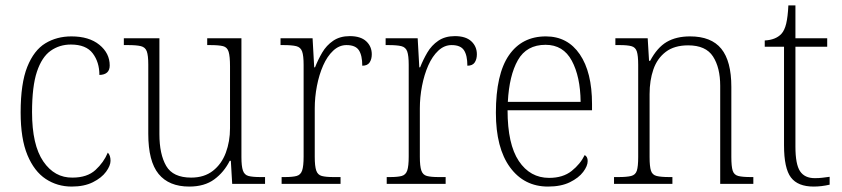

<svg xmlns="http://www.w3.org/2000/svg" viewBox="-20 -677 3099 707"><path d="M244 10Q191 10 148.5 -18Q106 -46 81 -106Q56 -166 56 -263Q56 -370 80.5 -431Q105 -492 147 -517.5Q189 -543 243 -543Q308 -543 346 -512Q384 -481 384 -436Q384 -402 346 -401Q346 -448 321.5 -480.5Q297 -513 241 -513Q199 -513 166.5 -490Q134 -467 116 -413Q98 -359 98 -264Q98 -143 139.5 -82.5Q181 -22 247 -23Q301 -23 331.5 -51Q362 -79 377 -115Q387 -105 387 -85Q387 -67 370.5 -44.5Q354 -22 322 -6Q290 10 244 10Z M677 10Q602 10 564 -36.5Q526 -83 526 -184V-439Q526 -473 520.5 -488Q515 -503 499 -507Q483 -511 451 -511H436V-536H567V-183Q567 -109 592 -66Q617 -23 684 -23Q732 -23 764 -48Q796 -73 811.5 -114.5Q827 -156 827 -205V-433Q827 -469 822 -486Q817 -503 801.5 -507Q786 -511 753 -511H743V-536H869V-99Q869 -65 874.5 -49Q880 -33 895 -29Q910 -25 939 -25H956V0H835L830 -85H826Q805 -43 769 -16.5Q733 10 677 10Z M1017 0V-25H1029Q1057 -25 1072 -29Q1087 -33 1092.5 -49Q1098 -65 1098 -101V-438Q1098 -472 1092.5 -487.5Q1087 -503 1071 -507Q1055 -511 1023 -511H1013V-536H1131L1137 -429H1140Q1151 -457 1166.5 -483.5Q1182 -510 1207 -527Q1232 -544 1268 -544Q1308 -544 1328.5 -525Q1349 -506 1349 -477Q1349 -459 1341 -447Q1333 -435 1314 -435Q1314 -473 1301.5 -492Q1289 -511 1256 -511Q1229 -511 1207 -490.5Q1185 -470 1170 -436Q1155 -402 1147 -360.5Q1139 -319 1139 -278V-100Q1139 -65 1144.5 -49Q1150 -33 1165 -29Q1180 -25 1208 -25H1234V0Z M1404 0V-25H1416Q1444 -25 1459 -29Q1474 -33 1479.5 -49Q1485 -65 1485 -101V-438Q1485 -472 1479.5 -487.5Q1474 -503 1458 -507Q1442 -511 1410 -511H1400V-536H1518L1524 -429H1527Q1538 -457 1553.5 -483.5Q1569 -510 1594 -527Q1619 -544 1655 -544Q1695 -544 1715.5 -525Q1736 -506 1736 -477Q1736 -459 1728 -447Q1720 -435 1701 -435Q1701 -473 1688.5 -492Q1676 -511 1643 -511Q1616 -511 1594 -490.5Q1572 -470 1557 -436Q1542 -402 1534 -360.5Q1526 -319 1526 -278V-100Q1526 -65 1531.5 -49Q1537 -33 1552 -29Q1567 -25 1595 -25H1621V0Z M1998 10Q1910 10 1858 -61Q1806 -132 1806 -262Q1806 -404 1854 -473.5Q1902 -543 1990 -543Q2070 -543 2115 -477Q2160 -411 2160 -294V-271H1849Q1849 -146 1890.5 -84Q1932 -22 2002 -22Q2053 -22 2085 -47.5Q2117 -73 2133 -106Q2144 -100 2144 -84Q2144 -66 2127.5 -44Q2111 -22 2078.5 -6Q2046 10 1998 10ZM2118 -302Q2117 -395 2085.5 -453.5Q2054 -512 1989 -512Q1919 -512 1887 -455.5Q1855 -399 1850 -302Z M2241 0V-25H2257Q2288 -25 2304 -29Q2320 -33 2325 -48.5Q2330 -64 2330 -99V-438Q2330 -472 2325 -487.5Q2320 -503 2305 -507Q2290 -511 2262 -511H2246V-536H2365L2370 -453H2374Q2400 -502 2435 -522.5Q2470 -543 2521 -543Q2599 -543 2636 -497.5Q2673 -452 2673 -357V-99Q2673 -64 2678 -48.5Q2683 -33 2698.5 -29Q2714 -25 2745 -25H2754V0H2632V-361Q2632 -428 2605.5 -469Q2579 -510 2514 -510Q2463 -510 2431.5 -486Q2400 -462 2386 -421.5Q2372 -381 2372 -331V-98Q2372 -64 2377 -48.5Q2382 -33 2398 -29Q2414 -25 2445 -25H2456V0Z M2976 10Q2918 10 2892.5 -23.5Q2867 -57 2867 -142V-505H2796V-528Q2836 -530 2857 -552Q2869 -565 2875 -590Q2881 -615 2883 -657H2909V-536H3026V-505H2909V-137Q2909 -72 2926 -46.5Q2943 -21 2980 -21Q2996 -21 3008 -22.5Q3020 -24 3035 -26V3Q3005 10 2976 10Z"/></svg>

Font: Noto Serif Tamil SemiCondensed ExtraLight
Style: Italic
Weight: 200
Width: 4
Italic angle: -12°
Designer: Indian Type Foundry, Tom Grace, and the Monotype Design Team
Foundry: Monotype Imaging Inc.
Version: Version 2.003; ttfautohint (v1.8.4.7-5d5b)